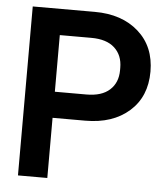

<svg xmlns="http://www.w3.org/2000/svg" viewBox="-50 -725 666 770"><g transform="rotate(5 283.0 -340.0)"><path d="M50.8 0V-680.2H300.8Q410.2 -680.2 477.1 -620.8Q543.9 -561.5 543.9 -460.9Q543.9 -359.9 477.3 -301Q410.6 -242.2 300.8 -242.2H168.9V0ZM168.9 -347.2H295.9Q357.4 -347.2 389.6 -376.5Q421.9 -405.8 421.9 -456.1V-465.8Q421.9 -516.1 389.6 -545.7Q357.4 -575.2 295.9 -575.2H168.9Z"/></g></svg>

Font: TASA Orbiter Display SemiBold
Style: Regular
Weight: 600
Designer: Weizhong Zhang
Version: Version 1.000;Glyphs 3.1.2 (3151)